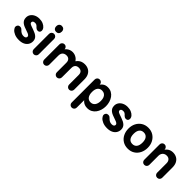

<svg xmlns="http://www.w3.org/2000/svg" viewBox="225 -2034 3549 3549"><g transform="rotate(45 1999.5 -260.0)"><path d="M258 18Q190.8 18 142 -3.1Q93.2 -24.2 66.9 -55.1Q40.5 -86 40 -113.8Q39.8 -136.2 55.9 -155.6Q72 -175 103 -175Q125.5 -175 139.8 -165.8Q154 -156.5 160.2 -148.5Q185 -121.2 211 -107.8Q237 -94.2 268 -94.2Q300.8 -94.2 315.6 -107Q330.5 -119.8 330.5 -138.5Q330.5 -154.5 318.9 -166.1Q307.2 -177.8 285 -187.4Q262.8 -197 230.8 -207Q197.5 -218 166.4 -230.5Q135.2 -243 110.8 -261.2Q86.2 -279.5 72.1 -306Q58 -332.5 58 -371.2Q58 -417 82.6 -453.2Q107.2 -489.5 151.1 -510.6Q195 -531.8 252.2 -531.8Q307.5 -531.8 349.4 -513.2Q391.2 -494.8 415 -466.2Q438.8 -437.8 439 -405.8Q439.2 -382.2 426.1 -366Q413 -349.8 385.5 -349.8Q363.2 -349.8 347.8 -359.9Q332.2 -370 322.8 -380Q315.8 -388.8 306.5 -397.9Q297.2 -407 283.4 -413.4Q269.5 -419.8 247.5 -419.8Q217.8 -419.8 203.9 -407.9Q190 -396 190 -379Q190 -361 203.4 -350.1Q216.8 -339.2 244.1 -329.5Q271.5 -319.8 313.8 -304.5Q348.8 -292.5 376.4 -278.2Q404 -264 423.5 -246Q443 -228 453.2 -204.9Q463.5 -181.8 463.5 -150.8Q463.5 -102.5 439.4 -64Q415.2 -25.5 369.2 -3.8Q323.2 18 258 18Z M640.5 10Q612.8 10 593.4 -9.8Q574 -29.5 574 -57V-458.8Q574 -486.2 593.4 -505.6Q612.8 -525 640.5 -525Q668 -525 687.4 -505.6Q706.8 -486.2 706.8 -458.8V-57Q706.8 -29.5 687.4 -9.8Q668 10 640.5 10ZM639.8 -575.5Q608.5 -575.5 588.5 -595.6Q568.5 -615.8 568.5 -652.8Q568.5 -689.2 588.4 -709.5Q608.3 -729.8 639.6 -729.8Q672.2 -729.8 692.2 -709.5Q712.2 -689.2 712.2 -652.8Q712.2 -615.8 692.4 -595.6Q672.5 -575.5 639.8 -575.5Z M913.2 10Q885.8 10 866.4 -9.5Q847 -29 847 -56.8V-458.5Q847 -486.2 866.4 -505.6Q885.8 -525 913.2 -525Q942.5 -525 960.4 -506Q978.2 -487 979 -460.8L980.5 -415.5L952.2 -418.2Q972.5 -457.2 999.4 -481.9Q1026.2 -506.5 1057.2 -518.2Q1088.2 -530 1119.5 -530Q1178.2 -530 1225 -498.2Q1271.8 -466.5 1293.5 -409L1248 -398.2Q1275.5 -451.2 1305.8 -479.5Q1336 -507.8 1369.6 -518.9Q1403.2 -530 1440.5 -530Q1496.5 -530 1539.6 -506.4Q1582.8 -482.8 1607.1 -436.9Q1631.5 -391 1631.5 -325V-56.8Q1631.5 -29 1612.2 -9.5Q1593 10 1565.5 10Q1537.8 10 1518.4 -9.5Q1499 -29 1499 -56.8V-305.5Q1499 -356.2 1474.8 -380.9Q1450.5 -405.5 1406.5 -405.5Q1376.2 -405.5 1354.8 -393.9Q1333.2 -382.2 1322.2 -359.8Q1311.2 -337.2 1311.2 -305.5L1310.5 -56.8Q1310.5 -29 1291.1 -9.5Q1271.8 10 1244.2 10Q1216.5 10 1197.1 -9.5Q1177.8 -29 1177.8 -56.8V-305.5Q1177.8 -354 1153.6 -379.9Q1129.5 -405.8 1084.8 -405.8Q1054 -405.8 1030 -393.5Q1006 -381.2 992.9 -357Q979.8 -332.8 979.8 -296.8V-56.8Q979.8 -29 960.4 -9.5Q941 10 913.2 10Z M2043 15Q2004 15 1973.6 3.6Q1943.2 -7.8 1920.8 -28.4Q1898.2 -49 1882.5 -76.5L1899.8 -86.5V143.5Q1899.8 171.8 1880.6 190.9Q1861.5 210 1833.2 210Q1805.2 210 1786.1 190.9Q1767 171.8 1767 143.5V-457.2Q1767 -486.2 1786.1 -505.6Q1805.2 -525 1833.2 -525Q1861.5 -525 1881.4 -504.9Q1901.2 -484.8 1899.8 -447L1898.8 -412.5L1879.8 -419.5Q1896.8 -462.5 1937.9 -496.2Q1979 -530 2041 -530Q2096.2 -530 2138.1 -506.9Q2180 -483.8 2208 -444.6Q2236 -405.5 2250.2 -356.8Q2264.5 -308 2264.5 -256Q2264.5 -203.2 2250 -154.5Q2235.5 -105.8 2207.4 -67.5Q2179.2 -29.2 2138 -7.1Q2096.8 15 2043 15ZM2010.2 -104.8Q2065.2 -104.8 2096.6 -145.9Q2128 -187 2128 -259.8Q2128 -307.2 2114.2 -340.8Q2100.5 -374.2 2074.1 -392.6Q2047.8 -411 2009.2 -411Q1954.5 -411 1924.5 -372.9Q1894.5 -334.8 1894.5 -260.8Q1894.5 -187.2 1925.1 -146Q1955.8 -104.8 2010.2 -104.8Z M2563 18Q2495.8 18 2447 -3.1Q2398.2 -24.2 2371.9 -55.1Q2345.5 -86 2345 -113.8Q2344.8 -136.2 2360.9 -155.6Q2377 -175 2408 -175Q2430.5 -175 2444.8 -165.8Q2459 -156.5 2465.2 -148.5Q2490 -121.2 2516 -107.8Q2542 -94.2 2573 -94.2Q2605.8 -94.2 2620.6 -107Q2635.5 -119.8 2635.5 -138.5Q2635.5 -154.5 2623.9 -166.1Q2612.2 -177.8 2590 -187.4Q2567.8 -197 2535.8 -207Q2502.5 -218 2471.4 -230.5Q2440.2 -243 2415.8 -261.2Q2391.2 -279.5 2377.1 -306Q2363 -332.5 2363 -371.2Q2363 -417 2387.6 -453.2Q2412.2 -489.5 2456.1 -510.6Q2500 -531.8 2557.2 -531.8Q2612.5 -531.8 2654.4 -513.2Q2696.2 -494.8 2720 -466.2Q2743.8 -437.8 2744 -405.8Q2744.2 -382.2 2731.1 -366Q2718 -349.8 2690.5 -349.8Q2668.2 -349.8 2652.8 -359.9Q2637.2 -370 2627.8 -380Q2620.8 -388.8 2611.5 -397.9Q2602.2 -407 2588.4 -413.4Q2574.5 -419.8 2552.5 -419.8Q2522.8 -419.8 2508.9 -407.9Q2495 -396 2495 -379Q2495 -361 2508.4 -350.1Q2521.8 -339.2 2549.1 -329.5Q2576.5 -319.8 2618.8 -304.5Q2653.8 -292.5 2681.4 -278.2Q2709 -264 2728.5 -246Q2748 -228 2758.2 -204.9Q2768.5 -181.8 2768.5 -150.8Q2768.5 -102.5 2744.4 -64Q2720.2 -25.5 2674.2 -3.8Q2628.2 18 2563 18Z M3101 15Q3025.8 15 2968.8 -20.6Q2911.8 -56.2 2880.4 -118.6Q2849 -181 2849 -259Q2849 -336.2 2880.4 -397.2Q2911.8 -458.2 2968.8 -494.1Q3025.8 -530 3101 -530Q3177.2 -530 3234.1 -494.1Q3291 -458.2 3322.5 -397.2Q3354 -336.2 3354 -259Q3354 -181 3322.5 -118.6Q3291 -56.2 3234.1 -20.6Q3177.2 15 3101 15ZM3101 -106.5Q3156.2 -106.5 3186.8 -145.2Q3217.2 -184 3217.2 -259Q3217.2 -331.2 3186.8 -370Q3156.2 -408.8 3101 -408.8Q3046 -408.8 3015.8 -370Q2985.5 -331.2 2985.5 -259Q2985.5 -184 3015.8 -145.2Q3046 -106.5 3101 -106.5Z M3530.2 10Q3502 10 3483 -9.1Q3464 -28.2 3464 -56.8V-458.5Q3464 -487 3483 -506Q3502 -525 3530.2 -525Q3558 -525 3577.4 -505.6Q3596.8 -486.2 3596.8 -458.5V-397.5L3570 -410.2Q3602 -470.5 3645 -500.2Q3688 -530 3746.5 -530Q3800.5 -530 3843.1 -506.4Q3885.8 -482.8 3909.9 -436.9Q3934 -391 3934 -324.5V-56.8Q3934 -28.2 3915.1 -9.1Q3896.2 10 3867.8 10Q3839 10 3820.1 -9.1Q3801.2 -28.2 3801.2 -56.8V-302Q3801.2 -349.2 3776 -377.5Q3750.8 -405.8 3704.8 -405.8Q3670.8 -405.8 3646.6 -391.1Q3622.5 -376.5 3609.6 -351.6Q3596.8 -326.8 3596.8 -297V-56.8Q3596.8 -28.2 3577.8 -9.1Q3558.8 10 3530.2 10Z"/></g></svg>

Font: National Park
Style: Regular
Weight: 400
Designer: Andrea Herstowski, Ben Hoepner
Version: Version 1.009